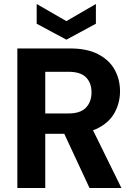

<svg xmlns="http://www.w3.org/2000/svg" viewBox="-20 -943 672 963"><path d="M67 0V-700H332Q417 -700 472.5 -671Q528 -642 555 -593.5Q582 -545 582 -485Q582 -429 556 -380Q530 -331 474 -301.5Q418 -272 331 -272H207V0ZM429 0 286 -307H438L589 0ZM207 -374H324Q383 -374 411 -403Q439 -432 439 -480Q439 -527 411.5 -555Q384 -583 323 -583H207ZM313 -744 164 -824V-923L313 -837L461 -923V-824Z"/></svg>

Font: DM Sans 20pt ExtraBold
Style: Regular
Weight: 800
Version: Version 4.004;gftools[0.9.30]